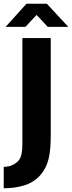

<svg xmlns="http://www.w3.org/2000/svg" viewBox="-40 -834 386 1029"><path d="M232 -630V-115Q232 -74 229.5 -41.5Q227 -9 220.5 17.5Q214 44 202.5 66Q191 88 174 107Q139 145 88.5 160Q38 175 -20 175V60Q5 60 22.5 52.5Q40 45 51 35Q69 20 74.5 -5Q80 -30 80 -62V-630ZM102 -814H211L326 -690H216L156 -754L96 -690H-10Z"/></svg>

Font: Mukta ExtraBold
Style: Regular
Weight: 800
Designer: Girish Dalvi and Yashodeep Gholap
Foundry: Ek Type
Version: Version 2.538;PS 1.002;hotconv 16.6.51;makeotf.lib2.5.65220;